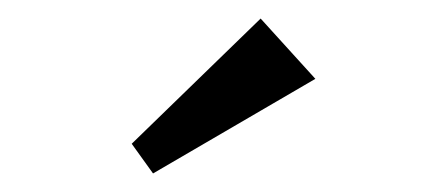

<svg xmlns="http://www.w3.org/2000/svg" viewBox="-20 -689 470 207"><path d="M145 -502 122 -534 261 -669 320 -604Z"/></svg>

Font: Galdeano
Style: Regular
Weight: 400
Designer: Dario Manuel Muhafara
Foundry: Dario Manuel Muhafara
Version: Version 1.001